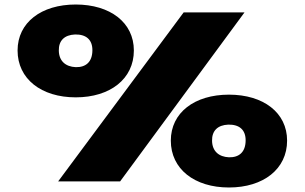

<svg xmlns="http://www.w3.org/2000/svg" viewBox="-20 -805 1354 852"><path d="M238 0H513L1065 -750H795ZM316 -373C469 -373 574 -455 574 -581C574 -705 469 -785 316 -785C163 -785 58 -705 58 -581C58 -455 163 -373 316 -373ZM316 -507C271 -509 242 -534 241 -580C240 -625 266 -650 313 -652C361 -653 391 -630 390 -580C389 -530 361 -506 316 -507ZM996 27C1149 27 1254 -55 1254 -181C1254 -305 1149 -385 996 -385C843 -385 738 -305 738 -181C738 -55 843 27 996 27ZM996 -107C951 -109 922 -134 921 -180C920 -225 946 -250 993 -252C1041 -253 1071 -230 1070 -180C1069 -130 1041 -106 996 -107Z"/></svg>

Font: Mattone Black
Style: Regular
Weight: 900
Width: 6
Designer: Nunzio Mazzaferro
Foundry: Collletttivo
Version: Version 2.000;Glyphs 3.2 (3217)